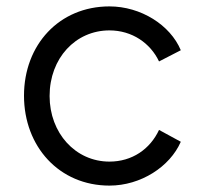

<svg xmlns="http://www.w3.org/2000/svg" viewBox="-20 -568 640 600"><path d="M322 12C420 12 511 -47 545 -125L477 -162C449 -102 393 -63 322 -63C216 -63 135 -152 135 -268C135 -386 216 -473 322 -473C393 -473 450 -433 477 -376L545 -411C512 -490 420 -548 322 -548C165 -548 55 -428 55 -269C55 -110 165 12 322 12Z"/></svg>

Font: Plus Jakarta Sans
Style: Regular
Weight: 400
Designer: Gumpita Rahayu
Foundry: Tokotype
Version: Version 2.071;gftools[0.9.30]